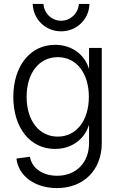

<svg xmlns="http://www.w3.org/2000/svg" viewBox="-20 -745 623 981"><path d="M271 216C408 216 500 123 500 -14V-500H435V-392C412 -468 346 -516 261 -516C135 -516 48 -408 48 -250C48 -92 134 16 261 16C346 16 412 -33 435 -108V-14C435 86 369 153 272 153C198 153 142 114 133 56L64 65C74 154 158 216 271 216ZM275 -47C180 -47 116 -129 116 -250C116 -372 180 -453 275 -453C370 -453 434 -372 434 -250C434 -129 370 -47 275 -47ZM292 -585C372 -585 435 -646 437 -725H383C380 -677 340 -639 292 -639C244 -639 205 -677 202 -725H147C150 -646 212 -585 292 -585Z"/></svg>

Font: Uncut Sans Book
Style: Regular
Weight: 350
Designer: Kasper Nordkvist
Foundry: UNCUT.wtf
Version: Version 1.304;Glyphs 3.2 (3246)